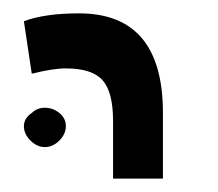

<svg xmlns="http://www.w3.org/2000/svg" viewBox="-20 -516 325 286"><path d="M222.7 -250H148.4V-335.9Q148.4 -378.9 132.8 -396.5Q117.2 -414.1 78.1 -414.1Q58.6 -414.1 27.3 -406.2L15.6 -484.4Q46.9 -496.1 97.7 -496.1Q222.7 -496.1 222.7 -347.7ZM27.3 -347.7Q35.2 -355.5 46.9 -355.5Q58.6 -355.5 68.4 -347.7Q78.1 -339.8 78.1 -328.1Q78.1 -316.4 68.4 -306.6Q58.6 -296.9 46.9 -296.9Q35.2 -296.9 25.4 -306.6Q15.6 -316.4 15.6 -328.1Q15.6 -339.8 27.3 -347.7Z"/></svg>

Font: 和音 by 宁静之雨，公众号njzyshare
Style: Regular
Weight: 400
Designer: Steve Matteson
Foundry: Ascender Corporation
Version: Version 6.00;June 8, 2018;FontCreator 11.0.0.2388 32-bit